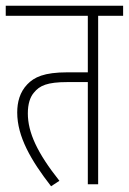

<svg xmlns="http://www.w3.org/2000/svg" viewBox="-20 -642 449 669"><path d="M322 -587H409V-622H0V-587H286V-390H215C133 -390 99 -373 75 -348C49 -321 40 -286 40 -250C40 -166 88 -83 158 7L187 -12C110 -109 77 -180 77 -247C77 -280 85 -304 98 -319C118 -344 145 -356 215 -356H286V0H322Z"/></svg>

Font: Noto Sans ExtraCondensed ExtraLight
Style: Italic
Weight: 200
Width: 2
Italic angle: -12°
Designer: Monotype Design Team
Foundry: Monotype Imaging Inc.
Version: Version 2.013